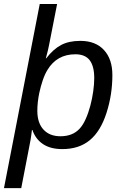

<svg xmlns="http://www.w3.org/2000/svg" viewBox="-45 -745 621 972"><path d="M270.5 9.8Q210.4 9.8 172.6 -15.6Q134.8 -41 119.1 -86.9H116.7Q115.2 -74.7 113.5 -62.5Q111.8 -50.3 109.9 -37.6Q107.9 -28.3 106.2 -18.6Q104.5 -8.8 102.5 1L62.5 207.5H-24.9L156.2 -724.6H244.1L203.6 -518.1Q201.7 -506.8 197.5 -489.7Q193.4 -472.7 187 -449.7H189Q224.6 -496.1 264.2 -517.1Q303.7 -538.1 361.8 -538.1Q438.5 -538.1 481.2 -491.9Q523.9 -445.8 523.9 -365.2Q523.9 -265.6 494.1 -173.3Q464.4 -80.6 409.7 -35.4Q355 9.8 270.5 9.8ZM336.4 -470.2Q243.2 -470.2 195.3 -391.1Q181.6 -368.7 171.4 -338.4Q161.1 -308.1 154.3 -276.4Q144 -228 144 -184.1Q144 -123 175 -89.1Q206.1 -55.2 261.2 -55.2Q321.8 -55.2 356.9 -92.3Q374.5 -110.8 388.4 -141.6Q402.3 -172.4 412.1 -209.2Q421.9 -246.1 427 -283Q432.1 -319.8 432.1 -349.6Q432.1 -409.7 409.2 -439.9Q386.2 -470.2 336.4 -470.2Z"/></svg>

Font: Arimo
Style: Italic
Weight: 400
Italic angle: -12°
Designer: Steve Matteson
Foundry: Monotype Imaging Inc.
Version: Version 1.33